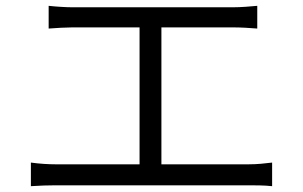

<svg xmlns="http://www.w3.org/2000/svg" viewBox="-20 -683 1040 659"><path d="M86 -125V-44C116 -46 145 -47 172 -47H833C852 -47 888 -47 914 -44V-125C889 -122 863 -119 833 -119H534V-589H779C807 -589 839 -587 863 -585V-663C840 -661 809 -658 779 -658H229C209 -658 173 -660 147 -663V-585C171 -587 210 -589 229 -589H459V-119H172C145 -119 115 -121 86 -125Z"/></svg>

Font: ChiuKong Gothic MN Normal
Style: Regular
Weight: 350
Designer: Ryoko NISHIZUKA 西塚涼子 (kana, bopomofo & ideographs); Paul D. Hunt (Latin, Greek & Cyrillic); Sandoll Communications 산돌커뮤니
Foundry: Adobe
Version: Version 1.300